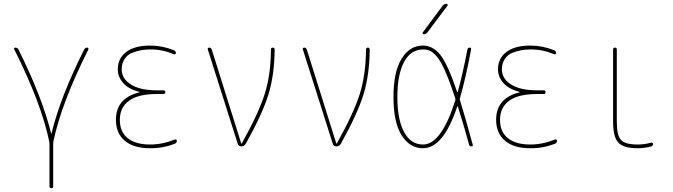

<svg xmlns="http://www.w3.org/2000/svg" viewBox="-20 -770 3540 1010"><path d="M239.3 -24.4Q196.3 -230.5 54.7 -510.7Q52.7 -513.7 54.7 -516.6Q56.6 -519.5 60.5 -519.5Q71.3 -519.5 77.1 -509.8Q201.2 -260.7 249 -68.4Q249 -66.4 250 -66.4Q251 -66.4 251 -68.4Q297.9 -261.7 422.9 -509.8Q427.7 -519.5 439.5 -519.5Q442.4 -519.5 444.3 -516.6Q446.3 -513.7 445.3 -510.7Q303.7 -229.5 260.7 -25.4Q259.8 -22.5 259.8 -14.6V210Q259.8 219.7 250 219.7Q240.2 219.7 240.2 210V-14.6Q240.2 -21.5 239.3 -24.4Z M712.9 -284.2Q713.9 -284.2 713.9 -285.2Q713.9 -287.1 711.9 -287.1Q655.3 -301.8 627.4 -334Q599.6 -366.2 599.6 -405.3Q599.6 -462.9 644 -496.6Q688.5 -530.3 769.5 -530.3Q833 -530.3 894.5 -505.9Q904.3 -502.9 905.3 -491.2Q905.3 -487.3 902.3 -485.4Q899.4 -483.4 894.5 -484.4Q835 -510.7 769.5 -509.8Q744.1 -509.8 722.2 -505.9Q700.2 -502 675.3 -492.2Q650.4 -482.4 635.3 -459.5Q620.1 -436.5 620.1 -405.3Q620.1 -356.4 668.5 -325.7Q716.8 -294.9 804.7 -294.9H839.8Q849.6 -294.9 849.6 -285.2Q849.6 -275.4 839.8 -275.4H804.7Q707 -275.4 658.7 -240.2Q610.4 -205.1 610.4 -139.6Q610.4 -76.2 651.9 -43Q693.4 -9.8 769.5 -9.8Q835 -9.8 899.4 -36.1Q903.3 -37.1 906.7 -35.2Q910.2 -33.2 910.2 -29.3Q910.2 -18.6 899.4 -13.7Q835.9 10.7 769.5 9.8Q682.6 9.8 636.2 -29.8Q589.8 -69.3 589.8 -139.6Q589.8 -253.9 712.9 -284.2Z M1230.5 -13.7 1073.2 -509.8Q1071.3 -513.7 1073.7 -516.6Q1076.2 -519.5 1080.1 -519.5Q1089.8 -519.5 1093.8 -509.8L1249 -15.6Q1249 -14.6 1250 -14.6Q1252 -14.6 1252 -15.6Q1340.8 -174.8 1372.6 -275.9Q1404.3 -377 1405.3 -508.8Q1405.3 -519.5 1415 -519.5Q1424.8 -519.5 1424.8 -508.8Q1423.8 -377.9 1392.6 -274.9Q1361.3 -171.9 1272.5 -12.7Q1263.7 0 1250 0Q1235.4 0 1230.5 -13.7Z M1730.5 -13.7 1573.2 -509.8Q1571.3 -513.7 1573.7 -516.6Q1576.2 -519.5 1580.1 -519.5Q1589.8 -519.5 1593.8 -509.8L1749 -15.6Q1749 -14.6 1750 -14.6Q1752 -14.6 1752 -15.6Q1840.8 -174.8 1872.6 -275.9Q1904.3 -377 1905.3 -508.8Q1905.3 -519.5 1915 -519.5Q1924.8 -519.5 1924.8 -508.8Q1923.8 -377.9 1892.6 -274.9Q1861.3 -171.9 1772.5 -12.7Q1763.7 0 1750 0Q1735.4 0 1730.5 -13.7Z M2209 -589.8Q2205.1 -589.8 2203.6 -593.3Q2202.1 -596.7 2204.1 -599.6L2308.6 -740.2Q2316.4 -750 2329.1 -750Q2333 -750 2334.5 -746.6Q2335.9 -743.2 2334 -740.2L2228.5 -599.6Q2220.7 -589.8 2209 -589.8ZM2205.1 -509.8Q2140.6 -509.8 2105.5 -443.8Q2070.3 -377.9 2070.3 -259.8Q2070.3 -141.6 2105.5 -75.7Q2140.6 -9.8 2205.1 -9.8Q2301.8 -9.8 2375 -242.2Q2376 -248 2375 -252.9Q2346.7 -338.9 2323.2 -392.6Q2299.8 -446.3 2279.3 -470.7Q2258.8 -495.1 2243.2 -502.4Q2227.5 -509.8 2205.1 -509.8ZM2205.1 9.8Q2135.7 9.8 2092.8 -58.1Q2049.8 -126 2049.8 -259.8Q2049.8 -391.6 2092.3 -460.9Q2134.8 -530.3 2205.1 -530.3Q2256.8 -530.3 2295.9 -481.9Q2335 -433.6 2384.8 -286.1Q2384.8 -285.2 2386.2 -285.2Q2387.7 -285.2 2387.7 -286.1Q2412.1 -371.1 2438.5 -508.8Q2440.4 -519.5 2450.2 -519.5Q2460 -519.5 2458 -509.8Q2431.6 -365.2 2399.4 -252.9Q2397.5 -248 2399.4 -243.2Q2424.8 -163.1 2466.8 -8.8Q2468.8 0 2460 0Q2450.2 0 2447.3 -9.8Q2428.7 -80.1 2388.7 -209Q2387.7 -210.9 2385.7 -210.9Q2312.5 9.8 2205.1 9.8Z M2712.9 -284.2Q2713.9 -284.2 2713.9 -285.2Q2713.9 -287.1 2711.9 -287.1Q2655.3 -301.8 2627.4 -334Q2599.6 -366.2 2599.6 -405.3Q2599.6 -462.9 2644 -496.6Q2688.5 -530.3 2769.5 -530.3Q2833 -530.3 2894.5 -505.9Q2904.3 -502.9 2905.3 -491.2Q2905.3 -487.3 2902.3 -485.4Q2899.4 -483.4 2894.5 -484.4Q2835 -510.7 2769.5 -509.8Q2744.1 -509.8 2722.2 -505.9Q2700.2 -502 2675.3 -492.2Q2650.4 -482.4 2635.3 -459.5Q2620.1 -436.5 2620.1 -405.3Q2620.1 -356.4 2668.5 -325.7Q2716.8 -294.9 2804.7 -294.9H2839.8Q2849.6 -294.9 2849.6 -285.2Q2849.6 -275.4 2839.8 -275.4H2804.7Q2707 -275.4 2658.7 -240.2Q2610.4 -205.1 2610.4 -139.6Q2610.4 -76.2 2651.9 -43Q2693.4 -9.8 2769.5 -9.8Q2835 -9.8 2899.4 -36.1Q2903.3 -37.1 2906.7 -35.2Q2910.2 -33.2 2910.2 -29.3Q2910.2 -18.6 2899.4 -13.7Q2835.9 10.7 2769.5 9.8Q2682.6 9.8 2636.2 -29.8Q2589.8 -69.3 2589.8 -139.6Q2589.8 -253.9 2712.9 -284.2Z M3335 9.8Q3259.8 9.8 3232.4 -20Q3205.1 -49.8 3205.1 -129.9V-509.8Q3205.1 -519.5 3214.8 -519.5Q3224.6 -519.5 3224.6 -509.8V-129.9Q3224.6 -57.6 3246.6 -33.7Q3268.6 -9.8 3335 -9.8Q3370.1 -9.8 3405.3 -19.5Q3409.2 -20.5 3412.1 -18.6Q3415 -16.6 3415 -12.7Q3415 -2.9 3406.2 0Q3369.1 9.8 3335 9.8Z"/></svg>

Font: Rounded-X Mgen+ 2m thin
Style: Regular
Weight: 100
Designer: [Source Han Sans]
Ryoko NISHIZUKA  (kana & ideographs); Paul D. Hunt (Latin, Greek & Cyrillic); Wenlong ZHANG  (bopomofo
Version: Version 1.059.20150602